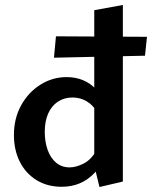

<svg xmlns="http://www.w3.org/2000/svg" viewBox="-20 -741 611 772"><path d="M228 10Q170 10 126.5 -17Q83 -44 59.5 -91Q36 -138 36 -198Q36 -265 65 -317.5Q94 -370 142.5 -400.5Q191 -431 248 -431Q284 -431 314 -418.5Q344 -406 366 -382Q388 -358 399 -324L371 -289Q354 -319 328 -334Q302 -349 272 -349Q238 -349 212.5 -332Q187 -315 173.5 -284Q160 -253 160 -211Q160 -171 171.5 -138.5Q183 -106 205.5 -87Q228 -68 260 -68Q286 -68 316.5 -83.5Q347 -99 369 -138L409 -117Q387 -74 360.5 -46Q334 -18 301 -4Q268 10 228 10ZM380 11 359 -75V-700L474 -721V-11ZM205 -595 571 -593 563 -517 197 -509Z"/></svg>

Font: Ysabeau
Style: Bold
Weight: 700
Designer: Christian Thalmann (Catharsis Fonts)
Version: Version 2.000;gftools[0.9.27.dev2+g8671c4b]